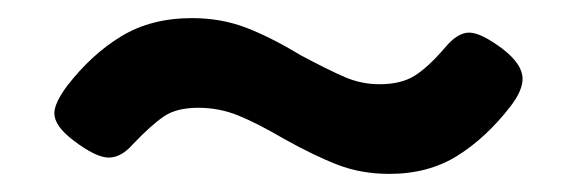

<svg xmlns="http://www.w3.org/2000/svg" viewBox="-20 -415 639 212"><path d="M293 -262Q264 -279 243 -287.5Q222 -296 199 -296Q175 -296 161 -286.5Q147 -277 127 -256Q114 -241 100 -241Q86 -241 61 -260Q40 -276 40 -290Q40 -301 54 -320Q81 -355 114 -375Q147 -395 192 -395Q224 -395 251.5 -384.5Q279 -374 312 -354Q342 -338 360.5 -330Q379 -322 399 -322Q423 -322 438 -331.5Q453 -341 471 -362Q485 -379 498 -379Q511 -379 535 -361Q557 -344 557 -328Q557 -315 544 -298Q517 -263 485 -243Q453 -223 410 -223Q379 -223 353 -233Q327 -243 293 -262Z"/></svg>

Font: Mitr
Style: Regular
Weight: 400
Designer: Thanarat Vachiruckul
Foundry: Cadson Demak
Version: Version 1.003